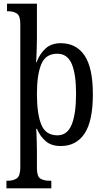

<svg xmlns="http://www.w3.org/2000/svg" viewBox="-20 -780 569 1040"><path d="M15 240V199H22Q52 199 71 186Q90 173 90 126V-650Q90 -695 71 -707Q52 -719 25 -719H18V-760H180V-572Q180 -550 179 -520.5Q178 -491 177 -468Q176 -445 175 -443H178Q196 -490 227.5 -518Q259 -546 309 -546Q393 -546 438 -479.5Q483 -413 483 -269Q483 -124 438 -56.5Q393 11 309 11Q259 11 228.5 -14.5Q198 -40 180 -82H176Q177 -79 177.5 -60Q178 -41 179 -15Q180 11 180 34V131Q180 176 199 187.5Q218 199 248 199H258V240ZM291 -47Q345 -47 368.5 -105.5Q392 -164 392 -272Q392 -379 368.5 -434Q345 -489 290 -489Q227 -489 203.5 -432Q180 -375 180 -271Q180 -164 203.5 -105.5Q227 -47 291 -47Z"/></svg>

Font: Noto Serif Ethiopic Condensed
Style: Regular
Weight: 400
Width: 3
Designer: Monotype Design Team
Foundry: Monotype Imaging Inc.
Version: Version 2.102; ttfautohint (v1.8.4.7-5d5b)